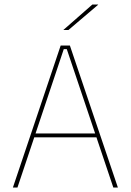

<svg xmlns="http://www.w3.org/2000/svg" viewBox="-20 -844 588 864"><path d="M38 0 253 -639H294.5L510.5 0H490L280.5 -623H267L58.5 0ZM127 -226V-243.5H421V-226ZM395.5 -823.5H421.5V-822.5L288 -709H265.5V-709.5Z"/></svg>

Font: Anek Tamil Thin
Style: Regular
Weight: 250
Designer: Aadarsh Rajan (Tamil), Yesha Goshar (Latin)
Foundry: Ek Type
Version: Version 1.003